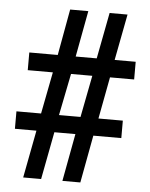

<svg xmlns="http://www.w3.org/2000/svg" viewBox="-52 -757 627 800"><g transform="rotate(5 261.5 -357.0)"><path d="M75 0 113 -199H23V-272H126L160 -447H55V-521H174L209 -714H285L249 -521H337L374 -714H449L412 -521H500V-447H399L366 -272H468V-199H351L314 0H239L276 -199H188L150 0ZM201 -272H291L325 -447H236Z"/></g></svg>

Font: Noto Serif SemiCondensed Extra
Style: Regular
Weight: 800
Width: 4
Designer: Monotype Design Team
Foundry: Monotype Imaging Inc.
Version: Version 1.002